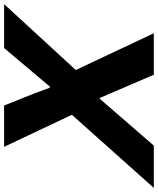

<svg xmlns="http://www.w3.org/2000/svg" viewBox="18 -832 769 935"><g transform="rotate(-90 402.5 -364.5)"><path d="M311 -399 155 -729H356L415 -582L443 -506H448L636 -729H850L529 -380L708 0H506L393 -263H389L161 0H-45Z"/></g></svg>

Font: Mona Sans ExtraBold
Style: Italic
Weight: 800
Italic angle: -11.7°
Designer: Deni Anggara
Foundry: GitHub
Version: Version 2.000